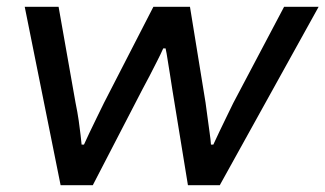

<svg xmlns="http://www.w3.org/2000/svg" viewBox="-20 -547 961 567"><path d="M159 0 53 -527H153L203 -244Q209 -215 212.5 -190.5Q216 -166 218 -148Q220 -130 221 -120H228Q234 -133 243.5 -153.5Q253 -174 264.5 -197Q276 -220 287 -243L433 -527H541L587 -244Q590 -223 593 -199.5Q596 -176 599 -155.5Q602 -135 603 -120H610Q618 -137 628.5 -159.5Q639 -182 650 -204Q661 -226 669 -243L819 -527H921L629 0H535L489 -282Q486 -304 482 -327Q478 -350 475 -370.5Q472 -391 469 -404H462Q455 -388 444 -366.5Q433 -345 421.5 -322.5Q410 -300 400 -282L254 0Z"/></svg>

Font: Archivo Expanded
Style: Italic
Weight: 400
Width: 7
Italic angle: -10°
Designer: Hector Gatti
Foundry: Omnibus-Type
Version: Version 2.001